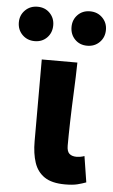

<svg xmlns="http://www.w3.org/2000/svg" viewBox="-95 -748 467 795"><g transform="rotate(5 138.0 -350.5)"><path d="M206 11Q151 11 120.5 -9.5Q90 -30 77.5 -67.5Q65 -105 65 -156V-496H213Q212 -438 209 -373.5Q206 -309 204.5 -250Q203 -191 203 -150Q203 -126 213.5 -116.5Q224 -107 244 -107Q250 -107 259 -108.5Q268 -110 276 -113L293 -5Q277 1 257.5 6Q238 11 206 11ZM29 -569Q-2 -569 -22.5 -589.5Q-43 -610 -43 -641Q-43 -671 -22.5 -691.5Q-2 -712 29 -712Q60 -712 80 -691.5Q100 -671 100 -641Q100 -610 80 -589.5Q60 -569 29 -569ZM247 -569Q216 -569 196 -589.5Q176 -610 176 -641Q176 -671 196 -691.5Q216 -712 247 -712Q278 -712 298.5 -691.5Q319 -671 319 -641Q319 -610 298.5 -589.5Q278 -569 247 -569Z"/></g></svg>

Font: Source Sans 3
Style: Bold
Weight: 700
Designer: Paul D. Hunt
Foundry: Adobe
Version: Version 3.052;hotconv 1.1.0;makeotfexe 2.6.0